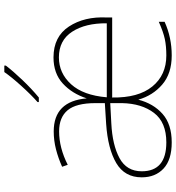

<svg xmlns="http://www.w3.org/2000/svg" viewBox="17 -823 816 890"><g transform="rotate(-90 425.0 -378.0)"><path d="M604 -538Q530 -538 483 -495Q436 -452 414 -384Q401 -537 261 -537Q219 -537 178 -526.5Q137 -516 97 -498L106 -472Q185 -512 261 -512Q326 -512 359 -472.5Q392 -433 392 -343V-300L296 -294Q180 -286 114 -247Q48 -208 48 -129Q48 -66 88.5 -28Q129 10 210 10Q294 10 342 -32.5Q390 -75 408 -145Q427 -78 478 -34Q529 10 613 10Q696 10 769 -23V-50Q722 -29 689 -22Q656 -15 613 -15Q522 -15 469 -80Q416 -145 418 -266H789V-291Q794 -395 747 -466.5Q700 -538 604 -538ZM604 -513Q683 -513 723 -451.5Q763 -390 762 -291H419Q428 -400 479.5 -456.5Q531 -513 604 -513ZM392 -275V-220Q390 -129 346.5 -72Q303 -15 210 -15Q76 -15 76 -129Q76 -199 137 -232Q198 -265 298 -270ZM566 -766H536Q514 -734 472.5 -688Q431 -642 397 -612V-606H418Q458 -639 499 -682Q540 -725 566 -759Z"/></g></svg>

Font: Noto Sans UI Thin
Style: Regular
Weight: 250
Designer: Monotype Design Team
Foundry: Monotype Imaging Inc.
Version: Version 1.901